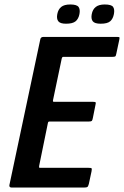

<svg xmlns="http://www.w3.org/2000/svg" viewBox="-20 -838 554 858"><path d="M31 0Q26 0 23.5 -3Q21 -6 22 -11L160 -662Q162 -673 174 -673H502Q512 -673 513.5 -671.5Q515 -670 513 -660L500 -599Q498 -588 495 -586Q492 -584 483 -584H266Q260 -584 259 -583Q258 -582 256 -577L217 -391Q216 -386 217 -384.5Q218 -383 222 -383H395Q406 -383 407.5 -380.5Q409 -378 406 -366L395 -311Q393 -300 390 -297.5Q387 -295 377 -295H204Q199 -295 197 -294Q195 -293 194 -288L155 -97Q154 -92 154.5 -90Q155 -88 160 -88H376Q388 -88 389.5 -85.5Q391 -83 389 -72L377 -16Q374 -5 370.5 -2.5Q367 0 357 0ZM335 -775Q331 -754 318 -743Q305 -732 275 -732Q249 -732 240.5 -743Q232 -754 236 -775Q240 -796 253.5 -807Q267 -818 294 -818Q323 -818 331 -807Q339 -796 335 -775ZM489 -775Q485 -754 472.5 -743Q460 -732 430 -732Q403 -732 394.5 -743Q386 -754 390 -775Q394 -796 408 -807Q422 -818 448 -818Q478 -818 485.5 -807Q493 -796 489 -775Z"/></svg>

Font: Glory Thin SemiBold
Style: Italic
Weight: 600
Italic angle: -12°
Version: Version 1.011